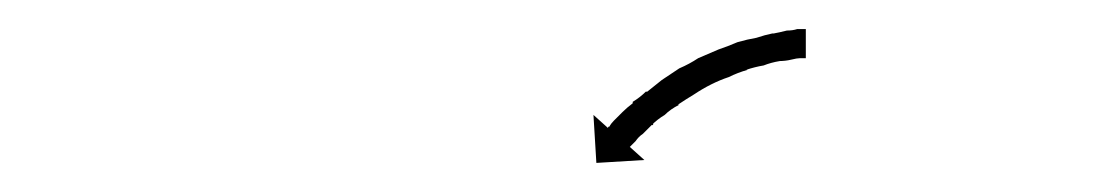

<svg xmlns="http://www.w3.org/2000/svg" viewBox="-20 -543 754 132"><path d="M533 -503Q533 -503 533 -503Q533 -503 533 -503Q534 -503 534 -503Q534 -503 534 -503Q532 -503 530 -503Q530 -503 530 -503Q530 -503 530 -503Q530 -503 530 -503Q530 -503 530 -503Q528 -503 524 -502Q524 -502 524 -502Q524 -502 524 -502Q524 -502 524 -502Q524 -502 524 -502Q520 -501 515 -501Q515 -501 515 -501Q515 -501 515 -501Q516 -501 516 -501Q516 -501 516 -501Q510 -500 505 -498Q505 -498 505 -498Q505 -498 505 -498Q505 -498 505 -498Q505 -498 505 -498Q499 -497 493 -495Q493 -495 493 -495Q493 -495 493 -495Q494 -495 494 -495Q494 -495 494 -495Q487 -493 481 -490Q481 -490 481 -490Q481 -490 481 -490Q481 -490 481 -490Q481 -490 481 -490Q475 -488 469 -485Q469 -485 469 -485Q469 -485 469 -485Q469 -485 469 -485Q469 -485 469 -485Q463 -482 457 -478Q457 -478 457 -478Q457 -478 457 -478Q457 -478 457 -478Q457 -478 457 -478Q452 -475 446 -471Q446 -471 446 -471Q446 -471 446 -471Q447 -471 447 -471Q447 -471 447 -471Q441 -468 437 -464Q437 -464 437 -464Q437 -464 437 -464Q437 -464 437 -464Q437 -464 437 -464Q432 -461 428 -457Q428 -457 428 -457Q428 -457 429 -457Q429 -458 429 -458Q429 -458 429 -458Q425 -454 422 -451Q422 -451 422 -451Q422 -451 422 -451Q422 -451 422 -451Q422 -451 422 -451Q419 -449 417 -446Q417 -446 417 -446Q417 -446 417 -446Q417 -446 417 -446Q417 -446 417 -446Q415 -444 414 -443Q414 -443 414 -443Q414 -443 414 -443Q414 -443 414 -443Q414 -443 414 -443Q413 -442 413 -442L423 -433L390 -431L388 -464L398 -455Q398 -456 399 -456Q399 -456 399 -456Q399 -456 399 -456Q399 -456 399 -456Q399 -456 399 -456Q400 -458 402 -460Q402 -460 402 -460Q402 -460 402 -460Q402 -460 402 -460Q402 -460 402 -460Q405 -463 408 -466Q408 -466 408 -466Q408 -466 408 -466Q408 -466 408 -466Q408 -466 408 -466Q411 -469 415 -472Q415 -472 415 -472Q415 -472 415 -472Q415 -473 415 -473Q415 -473 415 -473Q420 -476 424 -480Q424 -480 424 -480Q424 -480 424 -480Q424 -480 424.5 -480Q425 -480 425 -480Q430 -484 435 -488Q435 -488 435 -488Q435 -488 435 -488Q435 -488 435 -488Q435 -488 435 -488Q441 -492 447 -496Q447 -496 447 -496Q447 -496 447 -496Q447 -496 447 -496Q447 -496 447 -496Q454 -499 460 -503Q460 -503 460 -503Q460 -503 460 -503Q460 -503 460 -503Q460 -503 460 -503Q467 -506 474 -509Q474 -509 474 -509Q474 -509 474 -509Q474 -509 474 -509Q474 -509 474 -509Q480 -511 487 -514Q487 -514 487 -514Q487 -514 487 -514Q487 -514 487 -514Q487 -514 487 -514Q494 -516 500 -517Q500 -517 500 -517Q500 -517 500 -517Q500 -517 500 -517Q500 -517 500 -517Q506 -519 511 -520Q511 -520 511 -520Q511 -520 512 -520Q512 -520 512 -520Q512 -520 512 -520Q517 -521 521 -522Q521 -522 521 -522Q521 -522 521 -522Q521 -522 521 -522Q521 -522 521 -522Q525 -522 528 -523Q528 -523 528.5 -523Q529 -523 529 -523Q529 -523 529 -523Q529 -523 529 -523Q531 -523 533 -523Q533 -523 533 -523Q533 -523 533 -523Q533 -523 533 -523Q533 -523 533 -523Q533 -523 534 -523V-503Q534 -503 533 -503Z"/></svg>

Font: FRB American Cursive Just Arrows Black
Style: Bold Italic
Weight: 900
Italic angle: -25°
Version: Version 2.0;Modular Font Editor K font №1